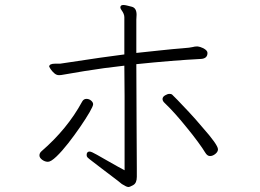

<svg xmlns="http://www.w3.org/2000/svg" viewBox="-20 -731 1040 769"><path d="M327 -110Q327 -104 331 -100Q335 -96 351.5 -83.5Q368 -71 390 -54Q412 -37 433.5 -21Q455 -5 468 6Q475 10 482 14Q489 18 494.5 18Q500 18 514 10Q528 2 528 -23V-58L527 -242L526 -474Q670 -489 786 -495Q811 -497 811 -519Q811 -529 794 -538Q781 -544 772 -545H769Q760 -545 751.5 -542.5Q743 -540 709.5 -537.5Q676 -535 625 -529.5Q574 -524 526 -519V-652L527 -672Q527 -699 508 -704Q496 -707 488 -709Q480 -711 474 -711Q462 -711 462 -701Q462 -697 467 -690Q478 -675 478 -662V-513Q411 -505 221 -476H201Q177 -476 177 -464Q177 -463 182.5 -454.5Q188 -446 197 -438Q206 -430 215.5 -430Q225 -430 231 -431.5Q237 -433 316.5 -446Q396 -459 478 -468Q479 -410 479 -346V-49Q469 -54 450.5 -64.5Q432 -75 411.5 -86.5Q391 -98 368.5 -111Q346 -124 339 -124Q327 -124 327 -110ZM853 -133Q853 -151 790 -222Q764 -253 737 -282Q710 -311 691 -330.5Q672 -350 669 -352.5Q666 -355 658.5 -355Q651 -355 641 -349Q631 -343 631 -334.5Q631 -326 640 -318Q679 -281 728 -220Q752 -191 772.5 -163Q793 -135 801.5 -120.5Q810 -106 821 -106Q832 -106 842.5 -114.5Q853 -123 853 -133ZM146 -125Q138 -118 138 -108.5Q138 -99 149 -91Q160 -83 172 -83Q184 -83 206 -104Q228 -125 253 -157Q278 -189 301 -222.5Q324 -256 338.5 -281Q353 -306 353 -313.5Q353 -321 345 -328Q337 -335 326 -335Q315 -335 309 -324Q250 -215 146 -125Z"/></svg>

Font: LXGW WenKai Mono TC Light
Style: Regular
Weight: 300
Designer: LXGW / Fontworks Inc.
Foundry: LXGW / Fontworks Inc.
Version: Version 1.330